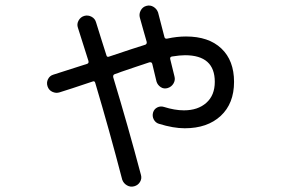

<svg xmlns="http://www.w3.org/2000/svg" viewBox="-20 -640 1040 711"><path d="M200.2 -297.9Q187.5 -293.9 174.3 -299.8Q161.1 -305.7 156.2 -319.8Q151.4 -334 157.7 -346.7Q164.1 -359.4 176.8 -363.3Q226.6 -378.9 301.8 -403.3Q309.6 -405.3 307.6 -414.1L268.6 -537.1Q263.7 -550.8 271 -564Q278.3 -577.1 292 -581.1Q305.7 -585 318.8 -578.1Q332 -571.3 335.9 -556.6Q342.8 -533.2 356 -492.2Q369.1 -451.2 374 -435.5Q376 -426.8 384.8 -430.7Q480.5 -462.9 515.6 -473.6Q524.4 -475.6 523.4 -484.4Q519.5 -499 510.7 -528.8Q502 -558.6 498 -574.2Q494.1 -587.9 501 -601.1Q507.8 -614.3 522 -618.2Q536.1 -622.1 548.3 -614.7Q560.5 -607.4 565.4 -593.8Q581.1 -534.2 588.9 -502.9Q590.8 -495.1 599.6 -497.1Q634.8 -504.9 668.9 -504.9Q752.9 -504.9 799.8 -460.4Q846.7 -416 846.7 -336.9Q846.7 -256.8 797.4 -210.9Q748 -165 664.1 -165Q622.1 -165 568.4 -181.6Q555.7 -185.5 549.3 -197.8Q543 -210 546.9 -223.6Q550.8 -236.3 562.5 -242.2Q574.2 -248 586.9 -244.1Q627 -231.4 661.1 -231.4Q712.9 -231.4 744.1 -259.3Q775.4 -287.1 775.4 -336.9Q775.4 -435.5 665 -435.5Q646.5 -435.5 616.2 -430.7Q608.4 -428.7 610.4 -420.9Q616.2 -398.4 626 -357.4Q629.9 -343.8 622.6 -331.1Q615.2 -318.4 601.1 -314Q586.9 -309.6 575.2 -317.4Q563.5 -325.2 559.6 -337.9Q547.9 -387.7 543.9 -403.3Q542 -411.1 533.2 -409.2Q517.6 -404.3 481.9 -392.1Q446.3 -379.9 428.7 -374Q426.8 -373 418.5 -370.1Q410.2 -367.2 404.3 -365.2Q397.5 -362.3 399.4 -353.5Q454.1 -172.9 502 7.8Q505.9 21.5 498.5 33.7Q491.2 45.9 477.1 49.8Q462.9 53.7 450.2 46.4Q437.5 39.1 432.6 25.4Q384.8 -158.2 333 -332Q331.1 -341.8 322.3 -337.9Q235.4 -308.6 200.2 -297.9Z"/></svg>

Font: Rounded Mgen+ 2m regular
Style: Regular
Weight: 400
Designer: [Source Han Sans]
Ryoko NISHIZUKA  (kana & ideographs); Paul D. Hunt (Latin, Greek & Cyrillic); Wenlong ZHANG  (bopomofo
Version: Version 1.059.20150602